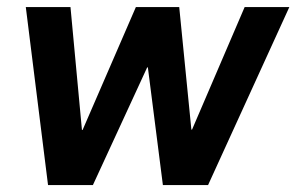

<svg xmlns="http://www.w3.org/2000/svg" viewBox="-20 -536 858 556"><path d="M119.1 0 54.7 -515.6H184.1L217.3 -159.7H219.2L373.5 -515.6H499L534.2 -160.6H536.1L688.5 -515.6H817.9L582.5 0H451.7L408.2 -340.8H406.2L249 0Z"/></svg>

Font: Inter Display Semi Bold
Style: Italic
Weight: 600
Italic angle: -9.39999°
Designer: Rasmus Andersson
Foundry: rsms
Version: Version 4.000;git-4fc901f